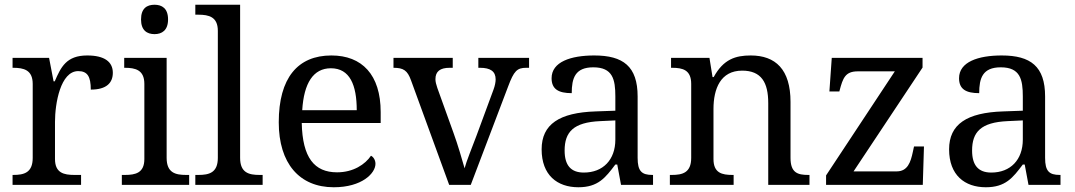

<svg xmlns="http://www.w3.org/2000/svg" viewBox="-20 -780 4537 810"><path d="M33 0H322V-42H294C250 -42 212 -50 212 -109V-266C212 -343 235 -480 310 -480C349 -480 363 -457 363 -402C430 -402 456 -431 456 -473C456 -519 421 -546 348 -546C260 -546 237 -497 211 -437H206L187 -536H33V-494H36C80 -494 118 -485 118 -426V-114C118 -51 81 -42 36 -42H33Z M632 -636C663 -636 689 -652 689 -698C689 -745 663 -760 632 -760C600 -760 575 -745 575 -698C575 -652 600 -636 632 -636ZM494 0H778V-42H765C720 -42 683 -51 683 -114V-536H504V-494H507C551 -494 589 -485 589 -426V-109C589 -50 551 -42 507 -42H494Z M804 0H1088V-42H1075C1030 -42 993 -51 993 -114V-760H804V-718H817C861 -718 899 -709 899 -650V-114C899 -51 862 -42 817 -42H804Z M1388 10C1507 10 1564 -49 1564 -89C1564 -106 1554 -119 1545 -123C1521 -87 1471 -53 1402 -53C1306 -53 1256 -115 1253 -261H1586V-307C1586 -465 1507 -546 1378 -546C1236 -546 1156 -451 1156 -264C1156 -91 1243 10 1388 10ZM1255 -315C1262 -430 1302 -492 1376 -492C1456 -492 1485 -421 1485 -315Z M1875 0H1966L2124 -416C2148 -480 2161 -494 2200 -494H2212V-536H1998V-494H2005C2049 -494 2071 -479 2071 -445C2071 -434 2068 -418 2062 -402L1990 -207C1972 -159 1947 -98 1940 -70C1930 -105 1911 -171 1893 -220L1825 -409C1820 -424 1817 -435 1817 -446C1817 -479 1837 -494 1877 -494H1890V-536H1640V-494C1682 -494 1699 -483 1714 -441Z M2420 10C2503 10 2534 -30 2576 -86H2584L2600 0H2735V-42H2732C2687 -42 2670 -58 2670 -114V-373C2670 -500 2609 -546 2487 -546C2388 -546 2307 -519 2307 -450C2307 -404 2336 -387 2392 -387C2392 -450 2406 -496 2483 -496C2565 -496 2576 -445 2576 -373V-313L2493 -310C2340 -305 2265 -256 2265 -150C2265 -41 2331 10 2420 10ZM2443 -52C2388 -52 2362 -83 2362 -145C2362 -223 2399 -264 2512 -269L2576 -272V-191C2576 -106 2524 -52 2443 -52Z M2806 0H3075V-42H3070C3026 -42 2990 -50 2990 -109V-320C2990 -406 3020 -482 3111 -482C3192 -482 3221 -432 3221 -345V0H3395V-42H3390C3345 -42 3315 -51 3315 -114V-350C3315 -487 3252 -546 3147 -546C3083 -546 3032 -530 2991 -455H2986L2973 -536H2811V-494H2816C2860 -494 2896 -485 2896 -426V-114C2896 -51 2859 -42 2814 -42H2806Z M3465 0H3873L3878 -162H3836L3831 -139C3822 -96 3809 -57 3763 -57H3581L3872 -495V-536H3489L3479 -394H3521L3522 -398C3536 -451 3546 -479 3599 -479H3755L3465 -40Z M4139 10C4222 10 4253 -30 4295 -86H4303L4319 0H4454V-42H4451C4406 -42 4389 -58 4389 -114V-373C4389 -500 4328 -546 4206 -546C4107 -546 4026 -519 4026 -450C4026 -404 4055 -387 4111 -387C4111 -450 4125 -496 4202 -496C4284 -496 4295 -445 4295 -373V-313L4212 -310C4059 -305 3984 -256 3984 -150C3984 -41 4050 10 4139 10ZM4162 -52C4107 -52 4081 -83 4081 -145C4081 -223 4118 -264 4231 -269L4295 -272V-191C4295 -106 4243 -52 4162 -52Z"/></svg>

Font: Noto Serif Thai
Style: Regular
Weight: 400
Designer: Monotype Design Team
Foundry: Monotype Imaging Inc.
Version: Version 1.901